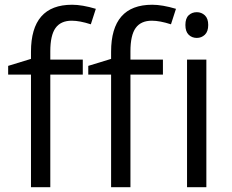

<svg xmlns="http://www.w3.org/2000/svg" viewBox="-20 -785 972 805"><path d="M663.1 -472.2H526.9V0H445.8V-472.2H350.1V-508.8L445.8 -538.1V-567.9Q445.8 -765.1 618.2 -765.1Q660.6 -765.1 717.8 -748L696.8 -683.1Q649.9 -698.2 616.7 -698.2Q570.8 -698.2 548.8 -667.7Q526.9 -637.2 526.9 -569.8V-535.2H663.1ZM327.1 -472.2H190.9V0H109.9V-472.2H14.2V-508.8L109.9 -538.1V-567.9Q109.9 -765.1 282.2 -765.1Q324.7 -765.1 381.8 -748L360.8 -683.1Q314 -698.2 280.8 -698.2Q234.9 -698.2 212.9 -667.7Q190.9 -637.2 190.9 -569.8V-535.2H327.1ZM845.2 0H764.2V-535.2H845.2ZM757.3 -680.2Q757.3 -708 771 -720.9Q784.7 -733.9 805.2 -733.9Q824.7 -733.9 838.9 -720.7Q853 -707.5 853 -680.2Q853 -652.8 838.9 -639.4Q824.7 -626 805.2 -626Q784.7 -626 771 -639.4Q757.3 -652.8 757.3 -680.2Z"/></svg>

Font: f02132580
Style: Regular
Weight: 400
Foundry: Ascender Corporation
Version: Version 1.10